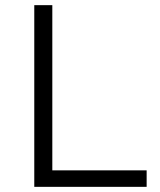

<svg xmlns="http://www.w3.org/2000/svg" viewBox="-20 -725 622 745"><path d="M113 0V-705H183V-64H549V0Z"/></svg>

Font: Nunito Sans 7pt Light
Style: Regular
Weight: 300
Designer: Vernon Adams
Foundry: Vernon Adams
Version: Version 3.101;gftools[0.9.27]